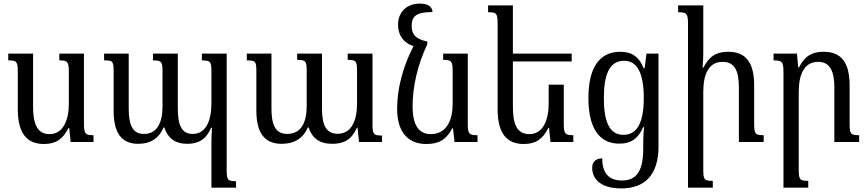

<svg xmlns="http://www.w3.org/2000/svg" viewBox="-20 -790 4828 1068"><path d="M224 11C291 11 330 -16 361 -78H365L373 0H500V-38C456 -38 447 -44 447 -103V-492H310V-454C356 -454 363 -448 363 -387V-214C363 -122 332 -44 255 -44C187 -44 164 -102 164 -195V-492H26V-454C73 -454 79 -448 79 -389V-183C79 -48 130 11 224 11Z M1103 -492V-454C1152 -454 1156 -447 1156 -389V-213C1156 -120 1125 -45 1053 -45C991 -45 969 -92 969 -187V-492H831V-454C879 -454 884 -448 884 -389V-199C884 -111 856 -45 781 -45C717 -45 696 -95 696 -187V-492H559V-454C607 -454 612 -450 612 -393V-175C612 -50 656 10 749 10C814 10 862 -17 890 -81H894C913 -23 952 10 1022 10C1082 10 1126 -13 1154 -79H1159C1158 -53 1156 -27 1156 -1V254H1293V218C1246 218 1241 210 1241 154V-492Z M1914 -492V-457C1963 -457 1966 -449 1966 -391V-213C1966 -120 1935 -46 1859 -46C1795 -46 1771 -92 1771 -187V-492H1633V-457C1682 -457 1686 -450 1686 -391V-199C1686 -111 1656 -45 1578 -45C1512 -45 1490 -95 1490 -187V-492H1353V-454C1401 -454 1406 -450 1406 -393V-175C1406 -50 1452 10 1547 10C1613 10 1665 -17 1692 -81H1697C1715 -23 1756 10 1828 10C1893 10 1936 -13 1965 -79H1969L1977 0H2105V-36C2057 -36 2052 -44 2052 -99V-492Z M2351 11C2418 11 2460 -10 2496 -76H2500L2508 0H2636V-38C2590 -38 2582 -44 2582 -103V-492H2445V-457C2491 -457 2498 -451 2498 -389V-214C2498 -124 2466 -44 2376 -44C2306 -44 2275 -100 2275 -198C2275 -309 2303 -430 2357 -544V-559C2294 -572 2270 -597 2270 -645C2270 -696 2290 -723 2386 -723C2384 -752 2362 -770 2315 -770C2240 -770 2194 -720 2194 -653C2194 -591 2227 -551 2280 -533C2220 -418 2189 -294 2189 -186C2189 -50 2254 11 2351 11Z M3116 -319H3032V-214C3032 -122 3001 -44 2924 -44C2856 -44 2833 -99 2833 -195V-448H3160V-492H2833V-760H2695V-722C2742 -722 2748 -716 2748 -657V-183C2748 -48 2799 11 2893 11C2960 11 2999 -16 3030 -78H3034L3042 0H3169V-38C3125 -38 3116 -44 3116 -103Z M3436 258C3563 258 3643 187 3643 24V-492H3576L3566 -411H3560C3536 -472 3496 -502 3431 -502C3315 -502 3253 -415 3253 -245C3253 -73 3316 9 3425 9C3493 9 3531 -22 3558 -83H3563C3559 -50 3558 -22 3558 9V38C3558 169 3515 214 3439 214C3364 214 3330 170 3330 91C3294 91 3274 111 3274 143C3274 210 3327 258 3436 258ZM3448 -40C3368 -40 3339 -117 3339 -244C3339 -372 3368 -452 3452 -452C3526 -452 3561 -380 3561 -245C3561 -86 3511 -40 3448 -40Z M4228 -38C4181 -38 4175 -44 4175 -104V-315C4175 -443 4128 -502 4031 -502C3966 -502 3926 -479 3893 -414H3888C3890 -440 3892 -466 3892 -492V-760H3752V-722C3799 -722 3807 -715 3807 -659V254H3945V216C3897 216 3892 210 3892 152V-278C3892 -376 3921 -446 4000 -446C4068 -446 4090 -393 4090 -304V0H4228Z M4759 -38C4712 -38 4706 -44 4706 -104V-315C4706 -443 4659 -502 4562 -502C4497 -502 4458 -480 4424 -415H4420L4413 -492H4283V-454C4330 -454 4338 -447 4338 -391V254H4476V216C4429 216 4423 210 4423 152V-278C4423 -376 4453 -446 4531 -446C4599 -446 4621 -390 4621 -304V0H4759Z"/></svg>

Font: Noto Serif Armenian SemiCondensed
Style: Regular
Weight: 400
Width: 4
Designer: Monotype Design Team
Foundry: Monotype Imaging Inc.
Version: Version 2.008